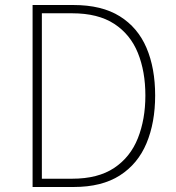

<svg xmlns="http://www.w3.org/2000/svg" viewBox="-20 -746 701 766"><path d="M110 0V-726H273Q386 -726 458 -681Q530 -636 564.5 -555Q599 -474 599 -365Q599 -257 564.5 -174.5Q530 -92 458 -46Q386 0 274 0ZM147 -33H268Q371 -33 435.5 -76Q500 -119 530 -194.5Q560 -270 560 -365Q560 -461 530 -535Q500 -609 435.5 -651Q371 -693 268 -693H147Z"/></svg>

Font: Shanggu Sans SC VF
Style: Regular
Weight: 250
Designer: GuiWonder
Version: Version 1.021